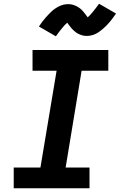

<svg xmlns="http://www.w3.org/2000/svg" viewBox="-20 -1001 640 1021"><path d="M53 0V-110H195L281 -625H153V-735H556V-625H414L329 -110H456V0ZM277 -808 187 -860Q196 -874 204.5 -885Q213 -896 221.5 -906Q230 -916 238 -924Q246 -932 253.5 -939.5Q261 -947 272 -954.5Q283 -962 294 -967.5Q305 -973 317.5 -976Q330 -979 342 -979Q347 -979 353 -978.5Q359 -978 364.5 -976.5Q370 -975 375.5 -973Q381 -971 386 -968.5Q391 -966 395.5 -963Q400 -960 404 -957.5Q408 -955 413 -950Q418 -945 421.5 -941Q425 -937 428 -933Q431 -929 434 -925.5Q437 -922 440 -917.5Q443 -913 446 -909Q454 -915 459.5 -921.5Q465 -928 472.5 -936.5Q480 -945 488.5 -956.5Q497 -968 507 -981L597 -929Q588 -916 579.5 -904.5Q571 -893 562.5 -883Q554 -873 546 -865Q538 -857 530 -850Q522 -843 511.5 -835Q501 -827 490 -821.5Q479 -816 466.5 -813Q454 -810 442 -810Q436 -810 430.5 -810.5Q425 -811 419.5 -812.5Q414 -814 408.5 -816Q403 -818 397.5 -820.5Q392 -823 388 -826Q384 -829 380 -832Q376 -835 371 -839.5Q366 -844 362.5 -848Q359 -852 356 -856Q353 -860 350 -863.5Q347 -867 343.5 -872Q340 -877 338 -880Q330 -874 324 -867.5Q318 -861 311 -852.5Q304 -844 295.5 -833Q287 -822 277 -808Z"/></svg>

Font: Iosevka Curly Slab XBdEx
Style: Italic
Weight: 800
Width: 7
Italic angle: -9°
Monospace: yes
Designer: Belleve Invis
Foundry: Belleve Invis
Version: Version 11.1.0; ttfautohint (v1.8.3)